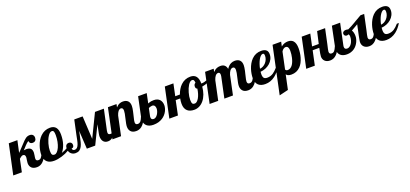

<svg xmlns="http://www.w3.org/2000/svg" viewBox="-1 -1655 6453 3023"><g transform="rotate(-20 3225.0 -143.5)"><path d="M240.2 -105Q240.2 -122.1 246.1 -156.2Q247.1 -164.1 248 -167Q249 -176.8 250 -180.2Q252 -189.9 252 -200.2Q252 -248 213.9 -248Q201.2 -248 186.5 -239.3L170.4 -227.5L149.9 -210.9L106 0H-38.1L68.8 -500H212.9L169.9 -301.8Q202.1 -334 232.4 -366.7L239.7 -375Q297.9 -437.5 318.8 -458.5Q353.5 -493.2 384.3 -503.4Q401.4 -508.8 419.9 -508.8Q453.6 -508.8 471.2 -490.5Q488.8 -472.2 488.8 -442.9Q488.8 -412.1 472.4 -395Q456.1 -377.9 425.8 -377.9Q397.9 -377.9 383.3 -395Q370.1 -409.7 371.1 -429.2Q355.5 -419.9 341.6 -407.5Q327.6 -395 311 -377.9L301.3 -367.2Q294.4 -360.4 282.7 -346.7Q270.5 -332.5 252.9 -314.9Q270 -318.8 294.9 -318.8Q346.7 -318.8 369.6 -294.9Q390.1 -273.9 390.1 -226.1Q390.1 -210 384.3 -178.7Q381.8 -166.5 379.9 -153.1Q377.9 -139.6 377.9 -127.9Q377.9 -90.8 418 -90.8Q433.1 -90.8 444.1 -95.9Q455.1 -101.1 464.4 -112.3Q473.1 -122.6 481.4 -138.2Q489.7 -153.8 501 -179.2H543Q480 5.9 360.8 5.9Q301.3 5.9 270.8 -23.4Q240.2 -52.7 240.2 -105Z M937.5 -17.1Q912.1 -36.6 901.9 -71.8Q850.6 -39.6 779.3 -18.1Q706.5 3.9 647 3.9Q572.8 3.9 532.2 -32.2Q486.8 -72.3 486.8 -153.8Q486.8 -184.6 493.2 -221.9Q499.5 -259.3 512.7 -297.4Q543 -388.2 599.1 -442.4Q667 -508.8 760.7 -508.8Q889.2 -508.8 889.2 -349.1Q889.2 -260.7 866.5 -190.7Q843.8 -120.6 802.7 -71.8Q861.8 -91.8 897 -113.8Q897.9 -147.5 913.8 -165.8Q929.7 -184.1 959 -184.1Q982.4 -184.1 996.6 -169.7Q1010.7 -155.3 1010.7 -131.8Q1010.7 -110.4 1001 -97.9Q991.2 -85.4 976.6 -85.4Q973.1 -85.4 971.2 -85.9Q970.2 -71.3 978 -61.5Q988.3 -47.9 1009.8 -47.9Q1034.7 -47.9 1051.5 -64.2Q1068.4 -80.6 1079.6 -111.3Q1090.3 -139.2 1097.7 -176.8L1112.8 -252L1166 -500H1306.2L1327.1 -116.2L1513.2 -500H1662.1L1588.9 -160.2Q1585 -147.5 1585 -127.9Q1585 -107.4 1594.7 -99.1Q1604.5 -90.8 1626 -90.8Q1638.7 -90.8 1644.8 -92.3Q1650.9 -93.8 1658.2 -97.2Q1654.8 -47.9 1621.1 -19Q1606.4 -6.3 1587.6 -0.2Q1568.8 5.9 1547.9 5.9Q1502.9 5.9 1476.6 -22.5Q1447.8 -53.7 1447.8 -113.8Q1447.8 -117.7 1448.7 -130.4Q1449.2 -135.3 1453.6 -159.7Q1460 -193.8 1482.9 -304.2L1335 0H1194.8L1176.8 -305.2L1164.1 -242.2Q1149.9 -171.4 1138.7 -129.4Q1127.4 -87.4 1112.3 -58.6Q1095.2 -26.4 1070.1 -10.3Q1044.9 5.9 1006.8 5.9Q965.3 5.9 937.5 -17.1ZM770 -169.4Q787.6 -209 797.9 -260.3Q808.1 -311.5 808.1 -367.2Q808.1 -410.2 799.8 -429.2Q791.5 -448.2 769 -448.2Q735.4 -448.2 703.1 -397.5Q673.3 -351.6 654.3 -284.2Q635.7 -218.3 635.7 -167Q635.7 -142.1 638.4 -126.5Q641.1 -110.8 647.5 -102.1Q653.3 -93.3 662.6 -89.6Q671.9 -85.9 687 -85.9Q708.5 -85.9 730.2 -108.2Q752 -130.4 770 -169.4Z M1931.2 -29.3Q1905.3 -59.6 1905.3 -106.9Q1905.3 -129.4 1910.9 -159.2Q1916.5 -189 1927.7 -235.8Q1939 -283.7 1944.6 -312.3Q1950.2 -340.8 1950.2 -361.8Q1950.2 -413.1 1914.1 -413.1Q1888.7 -413.1 1867.2 -386.2Q1849.1 -363.3 1835.9 -320.8L1768.1 0H1624L1730 -500H1874L1863.3 -448.2Q1892.6 -481 1926.3 -494.1Q1951.2 -503.9 1980 -503.9Q2030.8 -503.9 2060.1 -477.5Q2091.3 -448.7 2091.3 -391.1Q2091.3 -356.4 2078.6 -300.8Q2075.2 -284.7 2067.4 -252.4Q2053.2 -198.2 2046.9 -166Q2043 -145.5 2043 -132.8Q2043 -112.8 2052 -101.8Q2061 -90.8 2083 -90.8Q2112.8 -90.8 2133.3 -115.2Q2148.9 -133.8 2167 -179.2H2209Q2171.9 -69.3 2115.2 -25.4Q2075.2 5.9 2022.9 5.9Q1960.9 5.9 1931.2 -29.3Z M2201.7 -28.3Q2182.1 -44.4 2171.6 -68.4Q2161.1 -92.3 2161.1 -122.1Q2161.1 -154.8 2168 -179.2L2235.8 -500H2379.9L2346.2 -337.9Q2377.4 -351.1 2403.3 -355Q2421.9 -357.9 2445.8 -357.9Q2475.6 -357.9 2499.8 -349.1Q2523.9 -340.3 2540.5 -323.2Q2557.1 -306.2 2566.2 -281Q2575.2 -255.9 2575.2 -225.1Q2575.2 -203.6 2568.6 -178.2Q2562 -152.8 2549.3 -127.9Q2519 -70.3 2464.4 -35.6Q2400.4 5.9 2311 5.9Q2276.4 5.9 2248.5 -2.9Q2220.7 -11.7 2201.7 -28.3ZM2414.6 -127Q2427.7 -147.9 2435.8 -172.6Q2443.8 -197.3 2443.8 -219.2Q2443.8 -249.5 2430.2 -266.8Q2416.5 -284.2 2390.1 -284.2Q2378.9 -284.2 2359.9 -278.3Q2339.4 -272.5 2331.1 -266.1L2306.2 -147.9Q2303.2 -141.1 2303.2 -131.1Q2303.2 -121.1 2303.2 -120.1Q2303.2 -79.1 2346.2 -79.1Q2364.7 -79.1 2382.6 -92Q2400.4 -105 2414.6 -127Z M2882.8 -32.2Q2837.4 -72.3 2837.4 -153.8Q2837.4 -191.9 2846.2 -240.2H2771L2721.2 0H2577.1L2683.1 -500H2827.1L2785.2 -299.8H2863.3Q2877.4 -341.3 2899.2 -378.4Q2920.9 -415.5 2950.2 -443.4Q3018.1 -508.8 3111.3 -508.8Q3239.3 -508.8 3239.3 -349.1V-348.1Q3242.2 -347.2 3244.1 -347.2H3250Q3283.2 -347.2 3328.6 -365.7Q3368.7 -382.3 3404.3 -407.2L3413.1 -379.9Q3383.8 -349.1 3337.6 -327.6Q3291.5 -306.2 3236.3 -296.9Q3230.5 -229 3210 -173.1Q3189.5 -117.2 3156.7 -77.1Q3125 -38.1 3084 -17.1Q3043 3.9 2997.1 3.9Q2923.3 3.9 2882.8 -32.2ZM3107.9 -146Q3124 -174.3 3135.7 -212.4Q3147.5 -250.5 3153.3 -293.9Q3138.7 -297.9 3132.6 -308.6Q3126.5 -319.3 3126.5 -335.9Q3126.5 -356.4 3134.5 -370.1Q3142.6 -383.8 3157.2 -390.1Q3155.3 -421.9 3147 -435.5Q3142.6 -442.4 3136 -445.3Q3129.4 -448.2 3119.1 -448.2Q3102.1 -448.2 3085.2 -434.8Q3068.4 -421.4 3053.2 -397.5Q3023.9 -351.1 3004.9 -284.2Q2986.3 -218.3 2986.3 -167Q2986.3 -119.1 2997.6 -102.1Q3003.4 -93.3 3012.7 -89.6Q3022 -85.9 3037.1 -85.9Q3055.2 -85.9 3073.2 -101.6Q3091.3 -117.2 3107.9 -146Z M3806.2 -29.3Q3780.3 -59.6 3780.3 -106.9Q3780.3 -129.4 3785.9 -159.2Q3791.5 -189 3802.7 -235.8Q3814 -283.7 3819.6 -312.3Q3825.2 -340.8 3825.2 -361.8Q3825.2 -413.1 3789.1 -413.1Q3763.7 -413.1 3742.2 -386.2Q3724.1 -363.3 3710.9 -320.8L3643.1 0H3499L3572.3 -345.2Q3575.2 -356.9 3575.2 -370.1Q3575.2 -390.1 3568.8 -400.9Q3560.5 -414.1 3544.9 -414.1Q3516.6 -414.1 3495.6 -386.7Q3477.1 -363.3 3463.9 -320.8L3396 0H3252L3357.9 -500H3502L3491.2 -448.2Q3520.5 -481 3555.2 -494.6Q3582.5 -504.9 3613.3 -504.9Q3655.3 -504.9 3680.2 -485.4Q3708 -463.4 3715.8 -418.9Q3748 -468.8 3790 -489.3Q3819.8 -503.9 3855 -503.9Q3905.3 -503.9 3934.6 -477.5Q3965.8 -448.7 3965.8 -391.1Q3965.8 -358.4 3953.6 -300.8Q3948.7 -276.9 3941.9 -252.4Q3929.7 -205.6 3921.9 -166Q3918 -145.5 3918 -132.8Q3918 -112.8 3927 -101.8Q3936 -90.8 3958 -90.8Q3987.8 -90.8 4008.3 -115.2Q4023.9 -133.8 4042 -179.2H4084Q4046.9 -69.3 3990.2 -25.4Q3950.2 5.9 3897.9 5.9Q3835.9 5.9 3806.2 -29.3Z M4071.3 -31.2Q4028.8 -70.8 4028.8 -152.8Q4028.8 -183.6 4034.9 -221.2Q4041 -258.8 4053.2 -296.4Q4066.9 -338.4 4088.1 -376Q4109.4 -413.6 4137.7 -442.4Q4203.1 -508.8 4298.8 -508.8Q4359.9 -508.8 4387.7 -479.5Q4409.2 -456.5 4409.2 -413.1Q4409.2 -370.6 4390.6 -333.3Q4372.1 -295.9 4339.4 -267.1Q4306.6 -238.8 4265.1 -221.9Q4223.6 -205.1 4179.2 -202.1Q4176.8 -176.8 4176.8 -162.1Q4176.8 -113.3 4195.3 -94.7Q4211.4 -78.1 4249 -78.1Q4303.2 -78.1 4348.1 -107.4Q4367.2 -119.6 4384.8 -136.5Q4402.3 -153.3 4425.8 -179.2H4460Q4412.6 -99.1 4351.1 -51.8Q4275.4 5.9 4185.1 5.9Q4111.3 5.9 4071.3 -31.2ZM4288.1 -303.2Q4308.6 -326.7 4320.3 -355.7Q4332 -384.8 4332 -415Q4332 -435.1 4326.4 -445.6Q4320.8 -456.1 4307.1 -456.1Q4289.1 -456.1 4270.8 -438.5Q4252.4 -420.9 4235.4 -390.1Q4219.7 -361.3 4207 -324.7Q4194.3 -288.1 4187 -250Q4214.8 -252 4241.2 -266.1Q4267.6 -280.3 4288.1 -303.2Z M4502 -537.1H4646L4629.9 -461.9Q4680.7 -504.9 4746.6 -504.9Q4802.7 -504.9 4833.5 -470.7Q4868.7 -430.7 4868.7 -347.2Q4868.7 -266.6 4848.1 -195.8Q4822.3 -105.5 4772.9 -55.7Q4712.4 5.9 4622.6 5.9Q4587.9 5.9 4565.4 -4.9Q4548.3 -12.7 4537.6 -29.8L4485.8 213.9L4335 250ZM4674.8 -130.4Q4702.1 -168.9 4718.8 -238.8Q4731.9 -294.9 4731.9 -350.1Q4731.9 -399.4 4713.9 -420.4Q4702.1 -433.1 4681.6 -433.1Q4663.6 -433.1 4645 -420.4Q4626.5 -407.7 4612.8 -383.8L4553.7 -104Q4557.1 -94.2 4566.7 -87.6Q4576.2 -81.1 4591.8 -81.1Q4640.1 -81.1 4674.8 -130.4Z M5182.6 -26.4Q5168.5 -40.5 5161.1 -59.8Q5153.8 -79.1 5153.8 -100.1Q5153.8 -118.7 5159.4 -150.4Q5165 -182.1 5176.8 -240.2H5065.9L5014.6 0H4870.6L4976.6 -500H5120.6L5077.6 -299.8H5189.5L5234.9 -500H5368.7L5315.9 -252L5298.3 -174.8Q5291.5 -144.5 5291.5 -132.8Q5291.5 -90.8 5331.5 -90.8Q5346.7 -90.8 5357.9 -95.9Q5369.1 -101.1 5378.9 -112.3Q5387.7 -122.6 5395.8 -137.7Q5403.8 -152.8 5415.5 -179.2H5457.5Q5394.5 5.9 5271.5 5.9Q5213.9 5.9 5182.6 -26.4Z M5409.7 -122.1Q5409.7 -154.8 5416.5 -179.2L5482.4 -500H5620.6L5546.4 -147.9Q5543.5 -141.1 5543.5 -131.1Q5543.5 -121.1 5543.5 -120.1Q5543.5 -79.1 5588.4 -79.1Q5608.4 -79.1 5627.9 -92Q5647.5 -105 5662.6 -127.4Q5677.7 -150.4 5686.5 -180.9Q5695.3 -211.4 5695.3 -245.1Q5695.3 -269 5680.7 -283.2Q5668 -273.9 5651.4 -273.9Q5643.6 -273.9 5635.7 -276.6Q5627.9 -279.3 5622.1 -284.2Q5607.4 -296.4 5607.4 -316.9Q5607.4 -338.4 5625.5 -351.6Q5641.1 -362.8 5663.6 -362.8Q5686.5 -362.8 5704.6 -356.9Q5738.3 -372.1 5768.1 -388.2Q5797.9 -404.3 5834.5 -426.3Q5839.4 -429.2 5845.9 -433.1Q5852.5 -437 5860.4 -441.9Q5916 -476.1 5961.4 -500H6023.4L5970.7 -252L5953.1 -174.8Q5946.3 -144.5 5946.3 -132.8Q5946.3 -90.8 5986.3 -90.8Q6001.5 -90.8 6012.7 -95.9Q6023.9 -101.1 6033.7 -112.3Q6042.5 -122.6 6050.5 -137.7Q6058.6 -152.8 6070.3 -179.2H6112.3Q6049.3 5.9 5927.7 5.9Q5870.1 5.9 5837.9 -27.3Q5823.7 -41.5 5816.7 -61Q5809.6 -80.6 5809.6 -103Q5809.6 -108.4 5810.1 -112.3Q5811.5 -126 5812.5 -129.9Q5815.9 -154.8 5827.1 -210Q5837.4 -262.2 5864.7 -384.8Q5813.5 -352.5 5752.4 -319.8Q5776.4 -282.7 5776.4 -220.2Q5776.4 -198.7 5770.5 -173.6Q5764.6 -148.4 5753.4 -124.5Q5726.1 -67.4 5680.7 -34.2Q5625 5.9 5552.7 5.9Q5484.4 5.9 5447 -27.8Q5409.7 -61.5 5409.7 -122.1Z M6099.6 -31.2Q6057.1 -70.8 6057.1 -152.8Q6057.1 -183.6 6063.2 -221.2Q6069.3 -258.8 6081.5 -296.4Q6095.2 -338.4 6116.5 -376Q6137.7 -413.6 6166 -442.4Q6231.4 -508.8 6327.1 -508.8Q6388.2 -508.8 6416 -479.5Q6437.5 -456.5 6437.5 -413.1Q6437.5 -370.6 6418.9 -333.3Q6400.4 -295.9 6367.7 -267.1Q6335 -238.8 6293.5 -221.9Q6252 -205.1 6207.5 -202.1Q6205.1 -176.8 6205.1 -162.1Q6205.1 -113.3 6223.6 -94.7Q6239.7 -78.1 6277.3 -78.1Q6331.5 -78.1 6376.5 -107.4Q6395.5 -119.6 6413.1 -136.5Q6430.7 -153.3 6454.1 -179.2H6488.3Q6440.9 -99.1 6379.4 -51.8Q6303.7 5.9 6213.4 5.9Q6139.6 5.9 6099.6 -31.2ZM6316.4 -303.2Q6336.9 -326.7 6348.6 -355.7Q6360.4 -384.8 6360.4 -415Q6360.4 -435.1 6354.7 -445.6Q6349.1 -456.1 6335.4 -456.1Q6317.4 -456.1 6299.1 -438.5Q6280.8 -420.9 6263.7 -390.1Q6248 -361.3 6235.4 -324.7Q6222.7 -288.1 6215.3 -250Q6243.2 -252 6269.5 -266.1Q6295.9 -280.3 6316.4 -303.2Z"/></g></svg>

Font: Pattaya
Style: Regular
Weight: 400
Designer: Pablo Impallari / Thai characters Designed by Thanarat Vachiruckul and Suppakit Chalermlarp
Foundry: Pablo Impallari
Version: Version 1.007;September 16, 2023;FontCreator 15.0.0.2934 64-